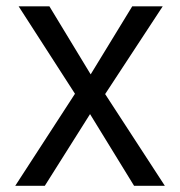

<svg xmlns="http://www.w3.org/2000/svg" viewBox="-20 -565 571 609"><path d="M28.3 24.4 217.8 -267.6 39.1 -544.9H136.7L267.6 -329.1L399.4 -544.9H496.1L313.5 -266.6L502.9 24.4H405.3L265.6 -203.1L122.1 24.4Z"/></svg>

Font: GenEi M Gothic v2 Regular
Style: Regular
Weight: 400
Version: Version 2.0